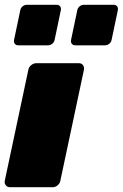

<svg xmlns="http://www.w3.org/2000/svg" viewBox="-32 -785 515 805"><path d="M10 0Q-1 0 -7.5 -8Q-14 -16 -12 -27L87 -493Q89 -504 99 -512Q109 -520 120 -520H299Q310 -520 316 -512Q322 -504 320 -493L221 -27Q219 -16 209.5 -8Q200 0 189 0ZM284 -595Q274 -595 269 -601.5Q264 -608 266 -618L292 -742Q294 -752 302 -758.5Q310 -765 320 -765H444Q454 -765 459 -758.5Q464 -752 462 -742L436 -618Q434 -608 426 -601.5Q418 -595 408 -595ZM45 -595Q35 -595 30 -601.5Q25 -608 27 -618L53 -742Q55 -752 63 -758.5Q71 -765 81 -765H205Q215 -765 220 -758.5Q225 -752 223 -742L197 -618Q195 -608 187 -601.5Q179 -595 169 -595Z"/></svg>

Font: Rubik Light Black
Style: Italic
Weight: 900
Italic angle: -12°
Version: Version 2.104